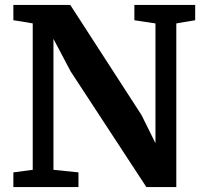

<svg xmlns="http://www.w3.org/2000/svg" viewBox="-20 -763 830 783"><path d="M34.5 0V-60L113.5 -70.5V-667.5Q100.5 -670 87.2 -672.2Q74 -674.5 60.8 -676.5Q47.5 -678.5 34.5 -680.5V-743H266.5L557 -294L614 -179V-667.5L528 -680.5V-743H776V-680.5L699 -667.5V0H577L268 -472L198 -604.5V-70.5L300 -60V0Z"/></svg>

Font: Merriweather Light 18pt
Style: Bold
Weight: 700
Version: Version 2.100